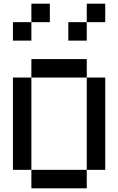

<svg xmlns="http://www.w3.org/2000/svg" viewBox="-20 -1020 640 1040"><path d="M450 0H150V-100H50V-600H150V-700H450V-600H550V-100H450ZM150 -100H450V-600H150ZM50 -800V-900H150V-1000H250V-900H150V-800ZM350 -800V-900H450V-1000H550V-900H450V-800Z"/></svg>

Font: Matrix Sans
Style: Regular
Weight: 400
Designer: Brad Neil
Version: Version 1.100